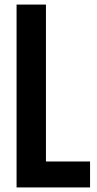

<svg xmlns="http://www.w3.org/2000/svg" viewBox="-20 -820 425 840"><path d="M52.5 0V-800H181V-113.5H374V0Z"/></svg>

Font: Big Shoulders
Style: Bold
Weight: 700
Designer: Patric King
Foundry: XO Type Co
Version: Version 2.002